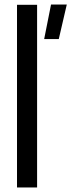

<svg xmlns="http://www.w3.org/2000/svg" viewBox="-20 -821 312 841"><path d="M54.5 0V-800H142.5V0ZM173.5 -650 203.5 -801H272.5L237.5 -650Z"/></svg>

Font: Big Shoulders Text Thin Medium
Style: Regular
Weight: 500
Version: Version 2.002